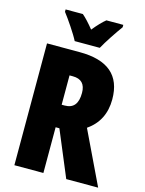

<svg xmlns="http://www.w3.org/2000/svg" viewBox="-135 -1007 820 1087"><g transform="rotate(15 275.0 -463.5)"><path d="M207 -767H354C375 -806 421 -875 449 -913V-927H350C330 -911 307 -887 280 -854C254 -886 232 -910 212 -927H111V-913C137 -880 190 -802 207 -767ZM250 -714H59V0H229V-268H251L363 0H550L401 -311C466 -356 498 -420 498 -503C498 -644 416 -714 250 -714ZM248 -572C298 -572 323 -546 323 -494C323 -431 298 -400 247 -400H229V-572Z"/></g></svg>

Font: Noto Sans Lao ExtraCondensed Black
Style: Regular
Weight: 900
Width: 2
Designer: Monotype Design Team
Foundry: Monotype Imaging Inc.
Version: Version 2.003